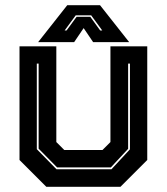

<svg xmlns="http://www.w3.org/2000/svg" viewBox="-20 -718 641 738"><path d="M158 0 55 -103V-540H196.5V-172L227 -141.5H374L404.5 -172V-540H546V-103L443 0ZM197 -67.5H408.5L479.5 -144V-473.5H472.5V-146L406 -74.5H199.5L128.5 -146.5V-473.5H121.5V-144.5ZM238.5 -698H364.5L476.5 -556H338L301.5 -610L265 -556H126.5ZM271 -659 228.5 -601H236L274.5 -653.5H327L365 -601H373L330.5 -659Z"/></svg>

Font: Tourney ExtraBold
Style: Regular
Weight: 800
Designer: Tyler Finck
Foundry: Etcetera Type Co
Version: Version 1.015